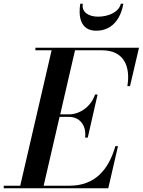

<svg xmlns="http://www.w3.org/2000/svg" viewBox="-66 -1005 762 1025"><path d="M376 -985H362.5C352.5 -924 359.5 -841 447.5 -841C545 -841 582.5 -924 592.5 -985H579C567.5 -936 506 -916 457.5 -916C408.5 -916 368.5 -939 376 -985ZM302 -381C358.5 -381 396 -337.5 388.5 -270.5H402.5L455 -500.5H441.5C419 -433.5 358.5 -394.5 302 -394.5H255.5L334.5 -736.5H478C595 -736.5 631.5 -652 614 -545H628L676 -750H123V-736.5H209.5L42 -13.5H-46V0H512L564 -225H550C513.5 -98 440.5 -13.5 304 -13.5H167L252 -381Z"/></svg>

Font: Bodoni* 16pt Medium
Style: Italic
Weight: 500
Italic angle: -13°
Version: Version 2.3